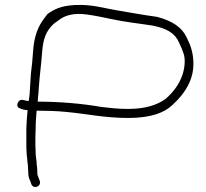

<svg xmlns="http://www.w3.org/2000/svg" viewBox="-20 -710 821 765"><path d="M61 -278C69 -274 77 -272 90 -271C89 -259 88 -248 87 -237L85 -199V-132C85 -121 85 -111 86 -103C86 -92 89 -77 89 -68C90 -63 90 -58 91 -53C91 -44 93 -25 93 -16C93 -9 95 -1 100 10L105 24C114 46 147 32 138 10L133 -4C130 -10 129 -14 129 -16C129 -25 128 -48 126 -56C126 -61 126 -66 125 -71L123 -87C122 -92 122 -98 122 -106C122 -114 121 -122 121 -132V-164C121 -174 122 -186 122 -198C122 -222 124 -246 126 -269H132C159 -269 205 -268 245 -264C329 -256 397 -240 492 -240C582 -240 635 -262 664 -289C697 -319 727 -354 742 -400C757 -444 751 -498 736 -534L726 -556C706 -602 666 -627 605 -643C545 -651 500 -660 445 -669C390 -678 348 -693 279 -690C222 -687 196 -673 169 -654L157 -638C131 -605 116 -564 112 -508C110 -476 107 -447 103 -415L100 -367C99 -347 98 -326 94 -307C82 -309 80 -310 71 -312C50 -316 39 -282 61 -278ZM130 -305C131 -309 131 -313 131 -318C133 -333 134 -349 135 -365C138 -411 145 -458 148 -504C152 -553 162 -586 195 -616L216 -631C238 -648 273 -660 328 -652C363 -647 390 -641 424 -634C479 -622 531 -617 588 -608C645 -597 678 -577 693 -541L703 -519C706 -512 708 -506 710 -501C721 -474 715 -436 707 -412C693 -371 669 -342 640 -316C608 -293 562 -276 490 -276C448 -276 417 -280 383 -284C304 -298 212 -305 132 -305Z"/></svg>

Font: Stray Cat
Style: SuExt
Weight: 400
Version: Version 1.0